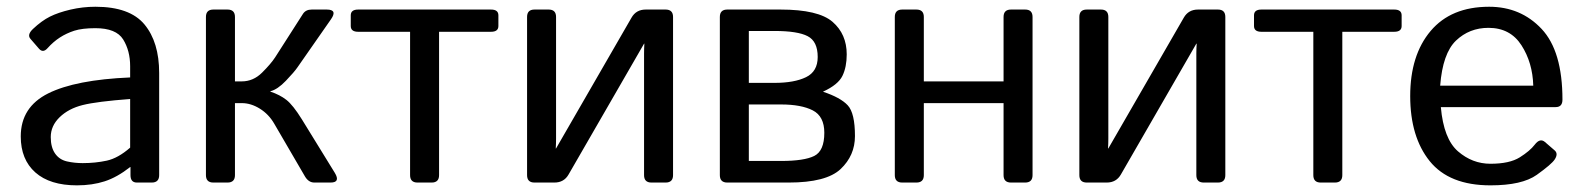

<svg xmlns="http://www.w3.org/2000/svg" viewBox="-20 -541 4694 569"><path d="M41.5 -136.7Q41.5 -223.6 122.8 -264.2Q204.1 -304.7 365.7 -311.5V-344.7Q365.7 -390.6 345 -424.1Q324.2 -457.5 262.7 -457.5Q223.6 -457.5 200.2 -450Q176.8 -442.4 157.5 -429.9Q138.2 -417.5 120.6 -397.9Q107.4 -383.3 95.7 -396.5L70.3 -425.8Q59.6 -438 77.6 -455.1Q103.5 -479.5 127.9 -491.7Q152.3 -503.9 188.7 -512.5Q225.1 -521 262.7 -521Q364.7 -521 408.2 -468.5Q451.7 -416 451.7 -324.7V-22Q451.7 0 429.7 0H385.7Q366.7 0 366.7 -22V-45.9H365.7Q327.1 -15.6 290.3 -3.7Q253.4 8.3 208 8.3Q127.9 8.3 84.7 -30Q41.5 -68.4 41.5 -136.7ZM130.4 -134.8Q130.4 -104.5 143.1 -86.2Q155.8 -67.9 178.2 -62.7Q200.7 -57.6 225.1 -57.6Q262.7 -57.6 296.4 -64.9Q330.1 -72.3 365.7 -103.5V-247.6Q267.1 -240.2 225.1 -229.7Q183.1 -219.2 156.7 -193.6Q130.4 -168 130.4 -134.8Z M612.3 0Q590.3 0 590.3 -22V-490.7Q590.3 -512.7 612.3 -512.7H654.3Q676.3 -512.7 676.3 -490.7V-299.8H696.3Q730.5 -299.8 756.6 -325.7Q782.7 -351.6 795.4 -371.1L877.9 -500Q886.2 -512.7 903.8 -512.7H948.2Q981 -512.7 960.9 -483.9L861.8 -341.8Q852.1 -327.6 827.4 -301.8Q802.7 -275.9 781.2 -270.5V-269.5Q809.1 -260.3 828.6 -245.1Q848.1 -230 874.5 -187.5L972.2 -28.8Q989.7 0 959.5 0H911.6Q894.5 0 883.8 -18.1L792.5 -174.8Q776.4 -202.6 750 -219Q723.6 -235.4 696.8 -235.4H676.3V-22Q676.3 0 654.3 0Z M1041.5 -446.8Q1019.5 -446.8 1019.5 -463.9V-495.6Q1019.5 -512.7 1041.5 -512.7H1435.1Q1457 -512.7 1457 -495.6V-463.9Q1457 -446.8 1435.1 -446.8H1281.2V-22Q1281.2 0 1259.3 0H1217.3Q1195.3 0 1195.3 -22V-446.8Z M1564 0Q1542 0 1542 -22V-490.7Q1542 -512.7 1564 -512.7H1606Q1627.9 -512.7 1627.9 -490.7V-130.4Q1627.9 -115.7 1627 -101.1H1627.9L1851.6 -488.8Q1865.2 -512.7 1893.6 -512.7H1952.6Q1974.6 -512.7 1974.6 -490.7V-22Q1974.6 0 1952.6 0H1910.6Q1888.7 0 1888.7 -22V-382.3Q1888.7 -397 1889.6 -411.6H1888.7L1665 -23.9Q1651.4 0 1623 0Z M2135.3 0Q2113.3 0 2113.3 -22V-490.7Q2113.3 -512.7 2135.3 -512.7H2293Q2405.3 -512.7 2447.3 -476.3Q2489.3 -439.9 2489.3 -379.9Q2489.3 -342.3 2476.6 -316.2Q2463.9 -290 2419.4 -269.5V-269Q2470.7 -252 2492.2 -229Q2513.7 -206.1 2513.7 -137.7Q2513.7 -80.1 2471.2 -40Q2428.7 0 2317.4 0ZM2199.2 -64H2294.9Q2363.3 -64 2393.1 -78.9Q2422.9 -93.8 2422.9 -147.5Q2422.9 -196.3 2388.7 -213.9Q2354.5 -231.4 2294.9 -231.4H2199.2ZM2199.2 -295.4H2275.4Q2334 -295.4 2368.7 -312.3Q2403.3 -329.1 2403.3 -372.1Q2403.3 -418.5 2373.5 -433.8Q2343.8 -449.2 2275.4 -449.2H2199.2Z M2653.8 0Q2631.8 0 2631.8 -22V-490.7Q2631.8 -512.7 2653.8 -512.7H2695.8Q2717.8 -512.7 2717.8 -490.7V-299.8H2954.1V-490.7Q2954.1 -512.7 2976.1 -512.7H3018.1Q3040 -512.7 3040 -490.7V-22Q3040 0 3018.1 0H2976.1Q2954.1 0 2954.1 -22V-235.4H2717.8V-22Q2717.8 0 2695.8 0Z M3200.7 0Q3178.7 0 3178.7 -22V-490.7Q3178.7 -512.7 3200.7 -512.7H3242.7Q3264.6 -512.7 3264.6 -490.7V-130.4Q3264.6 -115.7 3263.7 -101.1H3264.6L3488.3 -488.8Q3502 -512.7 3530.3 -512.7H3589.4Q3611.3 -512.7 3611.3 -490.7V-22Q3611.3 0 3589.4 0H3547.4Q3525.4 0 3525.4 -22V-382.3Q3525.4 -397 3526.4 -411.6H3525.4L3301.8 -23.9Q3288.1 0 3259.8 0Z M3718.3 -446.8Q3696.3 -446.8 3696.3 -463.9V-495.6Q3696.3 -512.7 3718.3 -512.7H4111.8Q4133.8 -512.7 4133.8 -495.6V-463.9Q4133.8 -446.8 4111.8 -446.8H3958V-22Q3958 0 3936 0H3894Q3872.1 0 3872.1 -22V-446.8Z M4159.2 -256.3Q4159.2 -377.4 4219.7 -449.2Q4280.3 -521 4393.1 -521Q4486.8 -521 4548.6 -455.3Q4610.4 -389.6 4610.4 -245.6Q4610.4 -223.6 4590.3 -223.6H4250Q4258.3 -129.4 4300.8 -92.5Q4343.3 -55.7 4397 -55.7Q4453.6 -55.7 4483.9 -74.7Q4514.2 -93.8 4528.3 -112.3Q4543.9 -132.8 4558.6 -120.1L4587.4 -95.2Q4598.6 -85.4 4587.4 -68.4Q4578.1 -54.2 4534.4 -22.9Q4490.7 8.3 4397 8.3Q4274.9 8.3 4217 -63.5Q4159.2 -135.3 4159.2 -256.3ZM4248 -287.1H4523.9Q4522 -355.5 4488.8 -407Q4455.6 -458.5 4391.1 -458.5Q4334.5 -458.5 4294.9 -420.7Q4255.4 -382.8 4248 -287.1Z"/></svg>

Font: Istok
Style: Regular
Weight: 500
Designer: Andrey V. Panov
Foundry: Andrey V. Panov
Version: Version 1.0.3